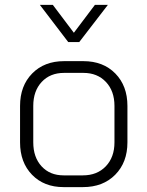

<svg xmlns="http://www.w3.org/2000/svg" viewBox="-20 -757 603 785"><path d="M62 -175V-324Q62 -406 111.5 -456.5Q161 -507 242 -507H321Q402 -507 451.5 -456.5Q501 -406 501 -324V-175Q501 -93 451 -42.5Q401 8 319 8H240Q160 8 111 -42.5Q62 -93 62 -175ZM319 -40Q377 -40 412.5 -77Q448 -114 448 -175V-324Q448 -385 413 -422Q378 -459 321 -459H242Q185 -459 150.5 -422Q116 -385 116 -324V-175Q116 -114 150 -77Q184 -40 240 -40ZM143 -737H196L282 -623L368 -737H421L304 -585H259Z"/></svg>

Font: Bai Jamjuree Light
Style: Regular
Weight: 300
Designer: Katatrad Aksorn Co.,Ltd.
Foundry: Cadson Demak Co.,Ltd.
Version: Version 1.000; ttfautohint (v1.6)